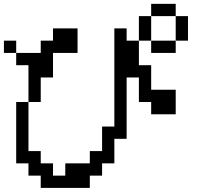

<svg xmlns="http://www.w3.org/2000/svg" viewBox="-20 -879 1040 978"><path d="M62.5 -46.9V-359.4H125V-109.4H187.5V-46.9H250V15.6H312.5V-46.9H437.5V-109.4H500V-234.4H562.5V-734.4H625V-671.9H687.5V-796.9H750V-859.4H875V-796.9H937.5V-671.9H875V-796.9H750V-671.9H875V-609.4H750V-671.9H687.5V-546.9H750V-421.9H875V-296.9H750V-359.4H687.5V-484.4H625V-171.9H562.5V-46.9H500V15.6H437.5V78.1H187.5V15.6H125V-46.9ZM0 -609.4V-671.9H62.5V-609.4ZM125 -359.4V-546.9H62.5V-609.4H187.5V-671.9H250V-734.4H375V-609.4H250V-484.4H187.5V-359.4Z"/></svg>

Font: KH Dot Dougenzaka 16
Style: Regular
Weight: 400
Designer: Original version for X68000 by Keitarou Hiraki (http://hp.vector.co.jp/authors/VA000874/) / TrueType conversion by Homem
Version: Version 1.00.20150527